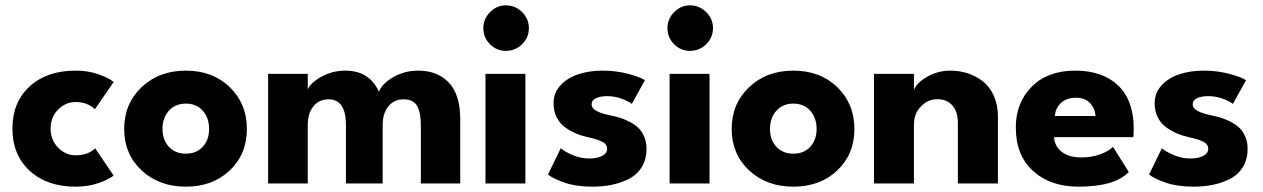

<svg xmlns="http://www.w3.org/2000/svg" viewBox="-20 -687 4731 719"><path d="M264 -105.5Q309 -105.5 336.5 -131.5L405.5 -29.5Q388 -15.5 349.8 -1.8Q311.5 12 262.5 12Q156.5 12 91.5 -47.2Q26.5 -106.5 26.5 -205.5Q26.5 -304.5 91.2 -363.5Q156 -422.5 262.5 -422.5Q311 -422.5 350 -408.5Q389 -394.5 405.5 -380L335.5 -278Q306.5 -305 264 -305Q225.5 -305 197.5 -276.5Q169.5 -248 169.5 -205.5Q169.5 -163 197.5 -134.2Q225.5 -105.5 264 -105.5Z M445 -204Q445 -298.5 510.2 -360.5Q575.5 -422.5 676 -422.5Q776.5 -422.5 840.5 -360.5Q904.5 -298.5 904.5 -204Q904.5 -109.5 840.5 -48.8Q776.5 12 676 12Q575.5 12 510.2 -49Q445 -110 445 -204ZM612.5 -137.2Q636.5 -111.5 676 -111.5Q715.5 -111.5 739.2 -137.2Q763 -163 763 -204.5Q763 -246 739.2 -272.5Q715.5 -299 676 -299Q636.5 -299 612.5 -272.5Q588.5 -246 588.5 -204.5Q588.5 -163 612.5 -137.2Z M1546 -422.5Q1619 -422.5 1661.2 -377.2Q1703.5 -332 1703.5 -241V0H1556V-218.5Q1556 -266 1541.8 -290.5Q1527.5 -315 1491 -315Q1455.5 -315 1434.2 -288.8Q1413 -262.5 1413 -218.5V0H1275.5V-218.5Q1275.5 -315 1210.5 -315Q1175 -315 1153.8 -289Q1132.5 -263 1132.5 -218.5V0H984V-410.5H1132.5V-352Q1142.5 -377 1183.8 -399.8Q1225 -422.5 1273 -422.5Q1363.5 -422.5 1399 -343.5Q1410 -373 1452.2 -397.8Q1494.5 -422.5 1546 -422.5Z M1874.5 -496.5Q1839.5 -496.5 1814.8 -521.5Q1790 -546.5 1790 -581.5Q1790 -616 1815 -641.5Q1840 -667 1874.5 -667Q1909.5 -667 1935 -641.8Q1960.5 -616.5 1960.5 -581.5Q1960.5 -546.5 1935.2 -521.5Q1910 -496.5 1874.5 -496.5ZM1798 0V-410.5H1947.5V0Z M2236.5 -422.5Q2289 -422.5 2335 -409.8Q2381 -397 2395 -386.5L2346 -298Q2333.5 -308 2307.5 -317.5Q2281.5 -327 2253.5 -327Q2228 -327 2211.8 -319.2Q2195.5 -311.5 2195.5 -296.5Q2195.5 -281.5 2213.2 -271.8Q2231 -262 2267.5 -254.5Q2288 -250.5 2304.8 -245Q2321.5 -239.5 2340.2 -229.5Q2359 -219.5 2371.8 -206.8Q2384.5 -194 2392.8 -174.2Q2401 -154.5 2401 -130Q2401 -89.5 2382.5 -60.2Q2364 -31 2333 -16Q2302 -1 2269 5.5Q2236 12 2199 12Q2137.5 12 2094.2 -3Q2051 -18 2032 -33.5L2080 -132Q2096 -118 2125.8 -105.8Q2155.5 -93.5 2185.5 -93.5Q2217 -93.5 2235.2 -103.2Q2253.5 -113 2253.5 -129.5Q2253.5 -146.5 2236.2 -155.8Q2219 -165 2182.5 -173Q2159 -178 2139 -186.2Q2119 -194.5 2098.2 -208.8Q2077.5 -223 2065.2 -246.5Q2053 -270 2053 -300.5Q2053 -339.5 2079.2 -367.8Q2105.5 -396 2146.5 -409.2Q2187.5 -422.5 2236.5 -422.5Z M2564 -496.5Q2529 -496.5 2504.2 -521.5Q2479.5 -546.5 2479.5 -581.5Q2479.5 -616 2504.5 -641.5Q2529.5 -667 2564 -667Q2599 -667 2624.5 -641.8Q2650 -616.5 2650 -581.5Q2650 -546.5 2624.8 -521.5Q2599.5 -496.5 2564 -496.5ZM2487.5 0V-410.5H2637V0Z M2720 -204Q2720 -298.5 2785.2 -360.5Q2850.5 -422.5 2951 -422.5Q3051.5 -422.5 3115.5 -360.5Q3179.5 -298.5 3179.5 -204Q3179.5 -109.5 3115.5 -48.8Q3051.5 12 2951 12Q2850.5 12 2785.2 -49Q2720 -110 2720 -204ZM2887.5 -137.2Q2911.5 -111.5 2951 -111.5Q2990.5 -111.5 3014.2 -137.2Q3038 -163 3038 -204.5Q3038 -246 3014.2 -272.5Q2990.5 -299 2951 -299Q2911.5 -299 2887.5 -272.5Q2863.5 -246 2863.5 -204.5Q2863.5 -163 2887.5 -137.2Z M3539.5 -422.5Q3573 -422.5 3603.8 -412.5Q3634.5 -402.5 3660.2 -382.8Q3686 -363 3701.5 -328.8Q3717 -294.5 3717 -250.5V0H3567V-226Q3567 -269.5 3546.2 -292.5Q3525.5 -315.5 3490 -315.5Q3455 -315.5 3428.8 -288.5Q3402.5 -261.5 3402.5 -220.5V0H3253V-410.5H3402.5V-349.5Q3411.5 -376 3451.5 -399.2Q3491.5 -422.5 3539.5 -422.5Z M3927 -173.5Q3929.5 -139 3956.2 -118.2Q3983 -97.5 4028.5 -97.5Q4068.5 -97.5 4100.2 -109.2Q4132 -121 4148 -137L4207 -43Q4155 12 4018.5 12Q3913.5 12 3848.8 -46.5Q3784 -105 3784 -210Q3784 -302.5 3843.8 -362.5Q3903.5 -422.5 4006.5 -422.5Q4109 -422.5 4167.2 -366.8Q4225.5 -311 4225.5 -205.5Q4225.5 -180 4224 -173.5ZM4082.5 -252.5Q4081 -280 4062.5 -300.5Q4044 -321 4009 -321Q3973 -321 3952.5 -301Q3932 -281 3930.5 -252.5Z M4487.5 -422.5Q4540 -422.5 4586 -409.8Q4632 -397 4646 -386.5L4597 -298Q4584.5 -308 4558.5 -317.5Q4532.5 -327 4504.5 -327Q4479 -327 4462.8 -319.2Q4446.5 -311.5 4446.5 -296.5Q4446.5 -281.5 4464.2 -271.8Q4482 -262 4518.5 -254.5Q4539 -250.5 4555.8 -245Q4572.5 -239.5 4591.2 -229.5Q4610 -219.5 4622.8 -206.8Q4635.5 -194 4643.8 -174.2Q4652 -154.5 4652 -130Q4652 -89.5 4633.5 -60.2Q4615 -31 4584 -16Q4553 -1 4520 5.5Q4487 12 4450 12Q4388.5 12 4345.2 -3Q4302 -18 4283 -33.5L4331 -132Q4347 -118 4376.8 -105.8Q4406.5 -93.5 4436.5 -93.5Q4468 -93.5 4486.2 -103.2Q4504.5 -113 4504.5 -129.5Q4504.5 -146.5 4487.2 -155.8Q4470 -165 4433.5 -173Q4410 -178 4390 -186.2Q4370 -194.5 4349.2 -208.8Q4328.5 -223 4316.2 -246.5Q4304 -270 4304 -300.5Q4304 -339.5 4330.2 -367.8Q4356.5 -396 4397.5 -409.2Q4438.5 -422.5 4487.5 -422.5Z"/></svg>

Font: League Spartan
Style: Bold
Weight: 700
Foundry: The League of Moveable Type
Version: Version 2.002